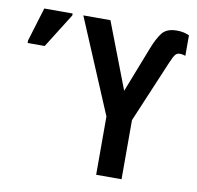

<svg xmlns="http://www.w3.org/2000/svg" viewBox="-80 -803 911 886"><g transform="rotate(10 375.5 -360.0)"><path d="M427 0V-273L241 -714H368L487 -404L570 -617Q589 -666 610 -693Q631 -720 679 -720Q712 -720 737 -708V-612Q724 -617 711 -617Q698 -617 690 -608Q682 -599 669 -568L546 -277V0ZM10 -544V-556L58 -714H191V-705L90 -544Z"/></g></svg>

Font: Noto Sans Condensed SemiBold
Style: Regular
Weight: 600
Width: 3
Designer: Monotype Design Team
Foundry: Monotype Imaging Inc.
Version: Version 2.013; ttfautohint (v1.8.4.7-5d5b)